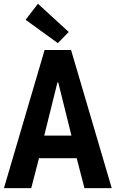

<svg xmlns="http://www.w3.org/2000/svg" viewBox="-20 -980 602 1000"><path d="M177.7 -960.4 337.9 -813.5 281.2 -755.4 113.3 -877ZM562 0H419.9L379.4 -156.2H183.1L142.6 0H0.5L212.4 -719.7H350.1ZM283.2 -551.3H279.3L210.4 -273.9H352.1Z"/></svg>

Font: Reddit Mono
Style: Bold
Weight: 700
Designer: Stephen Hutchings
Foundry: Reddit
Version: Version 1.009